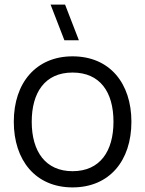

<svg xmlns="http://www.w3.org/2000/svg" viewBox="-20 -800 632 835"><path d="M295.5 15C455.5 15 551.5 -100.5 551.5 -270.5C551.5 -437.5 457.5 -555 295.5 -555C137.5 -555 40 -440.5 40 -270.5C40 -103 134.5 15 295.5 15ZM118 -270.5C118 -396.5 174.5 -484.5 295.5 -484.5C414.5 -484.5 473.5 -400.5 473.5 -270.5C473.5 -143 415.5 -55.5 295.5 -55.5C178.5 -55.5 118 -140.5 118 -270.5ZM200 -780 260 -625H323L263 -780Z"/></svg>

Font: Eudonet
Style: Regular
Weight: 400
Designer: Mikhail Sharanda
Foundry: Mikhail Sharanda
Version: Version 4.503;Glyphs 3.1.2 (3151)